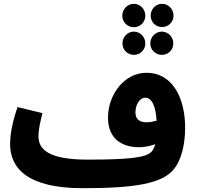

<svg xmlns="http://www.w3.org/2000/svg" viewBox="-20 -967 1034 1008"><path d="M831 -825C864 -825 891 -851 891 -885C891 -919 864 -947 831 -947C797 -947 771 -919 771 -885C771 -851 797 -825 831 -825ZM683 -824C716 -824 743 -851 743 -884C743 -919 716 -947 683 -947C649 -947 622 -919 622 -884C622 -851 649 -824 683 -824ZM683 -679C716 -679 743 -705 743 -739C743 -773 716 -801 683 -801C649 -801 623 -773 623 -739C623 -705 649 -679 683 -679ZM830 -679C863 -679 890 -705 890 -739C890 -773 863 -801 830 -801C796 -801 769 -773 769 -739C769 -705 796 -679 830 -679ZM414 21C684 21 831 -2 893 -79C928 -121 952 -200 952 -296C952 -459 881 -585 750 -585C631 -585 547 -469 547 -349C547 -238 621 -194 710 -194C737 -194 768 -200 795 -210C790 -192 784 -180 776 -171C748 -139 653 -129 440 -129C239 -129 182 -180 182 -252C182 -290 193 -334 203 -373L72 -405C55 -355 33 -280 33 -211C33 -83 126 21 414 21ZM691 -376C691 -418 713 -454 743 -454C776 -454 798 -412 802 -333C783 -328 764 -325 749 -325C711 -325 691 -343 691 -376Z"/></svg>

Font: Noto Sans Arabic UI SmCn XBd
Style: Regular
Weight: 800
Width: 4
Designer: Monotype Design Team, Nadine Chahine and Nizar Qandah
Foundry: Monotype Imaging Inc.
Version: Version 2.010